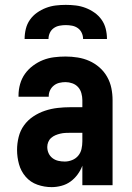

<svg xmlns="http://www.w3.org/2000/svg" viewBox="-20 -760 540 788"><path d="M192 8Q162 8 133.5 -2Q105 -12 85.5 -34.5Q66 -57 58 -86Q50 -115 50 -145Q50 -171 56.5 -197.5Q63 -224 78.5 -245.5Q94 -267 116.5 -282Q139 -297 164.5 -305.5Q190 -314 216.5 -317Q243 -320 269 -320H318V-349Q318 -363 314 -377.5Q310 -392 300.5 -402.5Q291 -413 277 -418Q263 -423 249 -423Q236 -423 223.5 -420Q211 -417 201 -409Q191 -401 185.5 -389.5Q180 -378 180 -365V-363H56V-368Q56 -392 62.5 -415Q69 -438 82.5 -457Q96 -476 115.5 -490.5Q135 -505 156.5 -513.5Q178 -522 201.5 -525Q225 -528 249 -528Q274 -528 299 -524Q324 -520 346.5 -510Q369 -500 388 -483.5Q407 -467 419.5 -445Q432 -423 437 -398.5Q442 -374 442 -349V0H318V-80Q311 -61 298.5 -44Q286 -27 269.5 -15Q253 -3 232.5 2.5Q212 8 192 8ZM246 -97Q261 -97 276 -103Q291 -109 301 -121Q311 -133 314.5 -148.5Q318 -164 318 -180V-215H269Q259 -215 248.5 -214.5Q238 -214 227.5 -211.5Q217 -209 207.5 -205Q198 -201 190 -194Q182 -187 178 -177Q174 -167 174 -157Q174 -143 179.5 -131Q185 -119 195.5 -111Q206 -103 219 -100Q232 -97 246 -97ZM81 -600Q81 -621 86 -641.5Q91 -662 103 -679Q115 -696 132 -708Q149 -720 168.5 -727.5Q188 -735 208.5 -737.5Q229 -740 250 -740Q271 -740 291.5 -737.5Q312 -735 331.5 -727.5Q351 -720 368 -708Q385 -696 397 -679Q409 -662 414 -641.5Q419 -621 419 -600H321Q321 -613 315.5 -625Q310 -637 299.5 -644.5Q289 -652 276 -654.5Q263 -657 250 -657Q237 -657 224 -654.5Q211 -652 200.5 -644.5Q190 -637 184.5 -625Q179 -613 179 -600Z"/></svg>

Font: Iosevka Term Curly Extrabold
Style: Regular
Weight: 800
Designer: Belleve Invis
Foundry: Belleve Invis
Version: Version 32.3.0